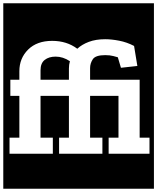

<svg xmlns="http://www.w3.org/2000/svg" viewBox="-30 -937 958 1170"><path d="M-10 213V-917H908V213ZM390 -353V-98H330V0H594V-98H519V-353H692V-98H632V0H881V-98H821V-451H519V-522Q519 -551 535.5 -576Q552 -601 611 -601Q640 -601 660.5 -595.5Q681 -590 688 -588L707 -524L807 -535L787 -657Q743 -680 696 -689Q649 -698 611 -698Q554 -698 511.5 -682Q469 -666 441 -640Q377 -688 288 -688Q195 -688 141.5 -635Q88 -582 88 -503V-451H33V-353H88V-98H28V0H292V-98H217V-353ZM217 -451V-509Q217 -552 242.5 -572Q268 -592 309 -592Q354 -592 396 -564Q390 -543 390 -520V-451Z"/></svg>

Font: Zilla Slab Highlight
Style: Bold
Weight: 700
Designer: Typotheque Type Foundry
Foundry: Typotheque type foundry
Version: Version 1.1; 2017; ttfautohint (v1.6)